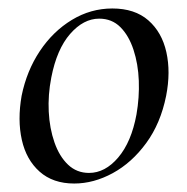

<svg xmlns="http://www.w3.org/2000/svg" viewBox="-20 -419 441 453"><path d="M155 14Q105 14 73.5 -14Q42 -42 31.5 -89Q21 -136 31 -193Q43 -252 74 -298.5Q105 -345 149.5 -372Q194 -399 245 -399Q298 -399 330 -371Q362 -343 372.5 -296Q383 -249 372 -193Q359 -128 325 -81.5Q291 -35 246 -10.5Q201 14 155 14ZM190 -11Q228 -11 259 -47.5Q290 -84 302 -149Q309 -189 307.5 -228.5Q306 -268 295 -301.5Q284 -335 264 -355Q244 -375 214 -375Q177 -375 145.5 -339Q114 -303 101 -236Q93 -195 95 -155.5Q97 -116 108.5 -83Q120 -50 140.5 -30.5Q161 -11 190 -11Z"/></svg>

Font: Cormorant Light Medium
Style: Italic
Weight: 500
Italic angle: -10°
Version: Version 4.000